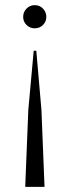

<svg xmlns="http://www.w3.org/2000/svg" viewBox="-20 -726 270 746"><path d="M83 -692.5Q96 -706 115 -706Q134 -706 147 -692.5Q160 -679 160 -660.5Q160 -642 147 -629Q134 -616 115 -616Q96 -616 83 -629Q70 -642 70 -660.5Q70 -679 83 -692.5ZM90 -299 111 -529H121L141 -299L153 0H78Z"/></svg>

Font: Cinzel Decorative
Style: Regular
Weight: 400
Designer: Natanael Gama
Version: Version 1.002;PS 001.002;hotconv 1.0.56;makeotf.lib2.0.21325